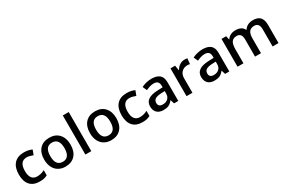

<svg xmlns="http://www.w3.org/2000/svg" viewBox="116 -1990 4785 3230"><g transform="rotate(-30 2509.0 -375.0)"><path d="M299.8 9.8Q177.2 9.8 113.5 -61.8Q49.8 -133.3 49.8 -267.1Q49.8 -403.3 116.5 -476.6Q183.1 -549.8 309.1 -549.8Q394.5 -549.8 462.9 -518.1L428.2 -425.8Q355.5 -454.1 308.1 -454.1Q168 -454.1 168 -268.1Q168 -177.2 202.9 -131.6Q237.8 -85.9 305.2 -85.9Q381.8 -85.9 450.2 -124V-23.9Q419.4 -5.9 384.5 2Q349.6 9.8 299.8 9.8Z M1056.2 -271Q1056.2 -138.7 988.3 -64.5Q920.4 9.8 799.3 9.8Q723.6 9.8 665.5 -24.4Q607.4 -58.6 576.2 -122.6Q544.9 -186.5 544.9 -271Q544.9 -402.3 612.3 -476.1Q679.7 -549.8 802.2 -549.8Q919.4 -549.8 987.8 -474.4Q1056.2 -398.9 1056.2 -271ZM663.1 -271Q663.1 -84 801.3 -84Q938 -84 938 -271Q938 -456.1 800.3 -456.1Q728 -456.1 695.6 -408.2Q663.1 -360.4 663.1 -271Z M1302.7 0H1188V-759.8H1302.7Z M1945.8 -271Q1945.8 -138.7 1877.9 -64.5Q1810.1 9.8 1689 9.8Q1613.3 9.8 1555.2 -24.4Q1497.1 -58.6 1465.8 -122.6Q1434.6 -186.5 1434.6 -271Q1434.6 -402.3 1502 -476.1Q1569.3 -549.8 1691.9 -549.8Q1809.1 -549.8 1877.4 -474.4Q1945.8 -398.9 1945.8 -271ZM1552.7 -271Q1552.7 -84 1690.9 -84Q1827.6 -84 1827.6 -271Q1827.6 -456.1 1689.9 -456.1Q1617.7 -456.1 1585.2 -408.2Q1552.7 -360.4 1552.7 -271Z M2295.4 9.8Q2172.9 9.8 2109.1 -61.8Q2045.4 -133.3 2045.4 -267.1Q2045.4 -403.3 2112.1 -476.6Q2178.7 -549.8 2304.7 -549.8Q2390.1 -549.8 2458.5 -518.1L2423.8 -425.8Q2351.1 -454.1 2303.7 -454.1Q2163.6 -454.1 2163.6 -268.1Q2163.6 -177.2 2198.5 -131.6Q2233.4 -85.9 2300.8 -85.9Q2377.4 -85.9 2445.8 -124V-23.9Q2415 -5.9 2380.1 2Q2345.2 9.8 2295.4 9.8Z M2910.6 0 2887.7 -75.2H2883.8Q2844.7 -25.9 2805.2 -8.1Q2765.6 9.8 2703.6 9.8Q2624 9.8 2579.3 -33.2Q2534.7 -76.2 2534.7 -154.8Q2534.7 -238.3 2596.7 -280.8Q2658.7 -323.2 2785.6 -327.1L2878.9 -330.1V-358.9Q2878.9 -410.6 2854.7 -436.3Q2830.6 -461.9 2779.8 -461.9Q2738.3 -461.9 2700.2 -449.7Q2662.1 -437.5 2627 -420.9L2589.8 -502.9Q2633.8 -525.9 2686 -537.8Q2738.3 -549.8 2784.7 -549.8Q2887.7 -549.8 2940.2 -504.9Q2992.7 -460 2992.7 -363.8V0ZM2739.7 -78.1Q2802.2 -78.1 2840.1 -113Q2877.9 -147.9 2877.9 -210.9V-257.8L2808.6 -254.9Q2727.5 -252 2690.7 -227.8Q2653.8 -203.6 2653.8 -153.8Q2653.8 -117.7 2675.3 -97.9Q2696.8 -78.1 2739.7 -78.1Z M3426.8 -549.8Q3461.4 -549.8 3483.9 -544.9L3472.7 -438Q3448.2 -443.8 3421.9 -443.8Q3353 -443.8 3310.3 -398.9Q3267.6 -354 3267.6 -282.2V0H3152.8V-540H3242.7L3257.8 -444.8H3263.7Q3290.5 -493.2 3333.7 -521.5Q3377 -549.8 3426.8 -549.8Z M3901.9 0 3878.9 -75.2H3875Q3835.9 -25.9 3796.4 -8.1Q3756.8 9.8 3694.8 9.8Q3615.2 9.8 3570.6 -33.2Q3525.9 -76.2 3525.9 -154.8Q3525.9 -238.3 3587.9 -280.8Q3649.9 -323.2 3776.9 -327.1L3870.1 -330.1V-358.9Q3870.1 -410.6 3845.9 -436.3Q3821.8 -461.9 3771 -461.9Q3729.5 -461.9 3691.4 -449.7Q3653.3 -437.5 3618.2 -420.9L3581.1 -502.9Q3625 -525.9 3677.2 -537.8Q3729.5 -549.8 3775.9 -549.8Q3878.9 -549.8 3931.4 -504.9Q3983.9 -460 3983.9 -363.8V0ZM3731 -78.1Q3793.5 -78.1 3831.3 -113Q3869.1 -147.9 3869.1 -210.9V-257.8L3799.8 -254.9Q3718.8 -252 3681.9 -227.8Q3645 -203.6 3645 -153.8Q3645 -117.7 3666.5 -97.9Q3688 -78.1 3731 -78.1Z M4599.1 0H4483.9V-333Q4483.9 -395 4460.4 -425.5Q4437 -456.1 4387.2 -456.1Q4320.8 -456.1 4289.8 -412.8Q4258.8 -369.6 4258.8 -269V0H4144V-540H4233.9L4250 -469.2H4255.9Q4278.3 -507.8 4321 -528.8Q4363.8 -549.8 4415 -549.8Q4539.6 -549.8 4580.1 -464.8H4587.9Q4611.8 -504.9 4655.3 -527.3Q4698.7 -549.8 4754.9 -549.8Q4851.6 -549.8 4895.8 -501Q4939.9 -452.1 4939.9 -352.1V0H4825.2V-333Q4825.2 -395 4801.5 -425.5Q4777.8 -456.1 4728 -456.1Q4661.1 -456.1 4630.1 -414.3Q4599.1 -372.6 4599.1 -286.1Z"/></g></svg>

Font: f0_58770          
Style: Regular
Weight: 600
Foundry: Ascender Corporation
Version: Version 1.10